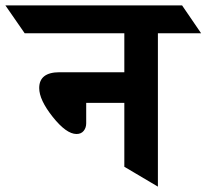

<svg xmlns="http://www.w3.org/2000/svg" viewBox="-112 -695 769 715"><path d="M351 -312H209V-236Q209 -219 199.5 -207.5Q190 -196 173 -196Q135 -196 84.5 -259.5Q34 -323 34 -367Q34 -426 110 -426H351V-571H-20L-92 -675H566L637 -571H476V0L351 -74Z"/></svg>

Font: Halant
Style: Bold
Weight: 700
Designer: Hitesh Malaviya (Devanagari), Satya Rajpurohit (Latin)
Foundry: Indian Type Foundry
Version: Version 1.101;PS 1.0;hotconv 1.0.78;makeotf.lib2.5.61930; tt